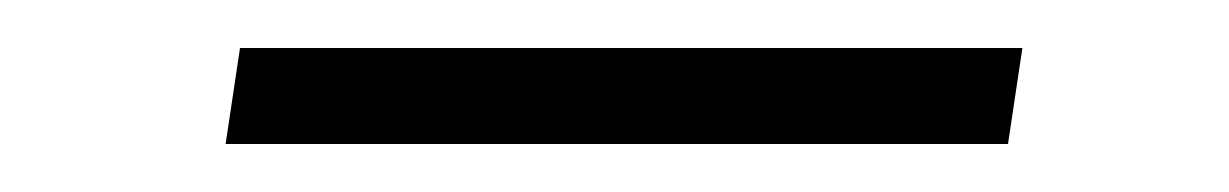

<svg xmlns="http://www.w3.org/2000/svg" viewBox="-20 -322 512 80"><path d="M406 -302 400 -262H74L80 -302Z"/></svg>

Font: Merriweather 144pt Light
Style: Italic
Weight: 300
Italic angle: -7.8°
Version: Version 2.101